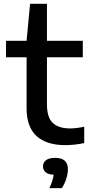

<svg xmlns="http://www.w3.org/2000/svg" viewBox="-20 -760 480 1018"><path d="M325.5 9.5Q227 9.5 174 -38.5Q121 -86.5 121 -186.5V-456.5H12V-543.5H121L139.5 -740H229V-543.5H419V-456.5H229V-206.5Q229 -136.5 260.2 -107.8Q291.5 -79 352.5 -79Q383.5 -79 426.5 -88V-1.5Q376 9.5 325.5 9.5ZM242 237.5Q252 216 257.2 199Q262.5 182 264.5 166.5Q235 165 221.5 153Q208 141 208 122Q208 101.5 224 89.2Q240 77 272.5 77Q340 77 340 137Q340 160 331.5 187.2Q323 214.5 308 237.5Z"/></svg>

Font: Encode Sans Expanded Medium
Style: Regular
Weight: 500
Width: 7
Designer: Multiple Designers
Foundry: Impallari Type
Version: Version 3.000; ttfautohint (v1.8.3) -l 8 -r 50 -G 200 -x 14 